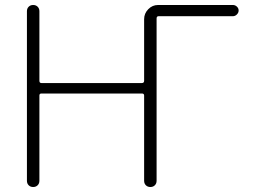

<svg xmlns="http://www.w3.org/2000/svg" viewBox="-20 -750 1035 770"><path d="M88 -25V-705Q88 -716 95 -723Q102 -730 113 -730Q124 -730 131 -723Q138 -716 138 -705V-426Q138 -417 146 -417H549Q558 -417 558 -426V-673Q558 -696 574.5 -713Q591 -730 614 -730H914Q923 -730 930 -723.5Q937 -717 937 -708Q937 -699 930 -692Q923 -685 914 -685H616Q608 -685 608 -676V-25Q608 -14 601 -7Q594 0 583 0Q572 0 565 -7Q558 -14 558 -25V-367Q558 -375 549 -375H146Q138 -375 138 -367V-25Q138 -14 131 -7Q124 0 113 0Q102 0 95 -7Q88 -14 88 -25Z"/></svg>

Font: Rounded Mplus 1c Light
Style: Regular
Weight: 300
Version: Version 1.059.20150529